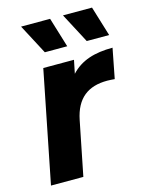

<svg xmlns="http://www.w3.org/2000/svg" viewBox="-114 -822 690 894"><g transform="rotate(-15 231.0 -375.5)"><path d="M260 -607 216 -751H76L152 -607ZM462 -607 418 -751H278L354 -607ZM261 -474 274 -538H126L19 0H175L227 -260C247 -361 306 -404 398 -404C411 -404 420 -403 434 -402L462 -546C375 -546 309 -526 261 -474Z"/></g></svg>

Font: AWKNG-Font
Style: Bold Italic
Weight: 700
Italic angle: -11.3°
Designer: Awakening Church
Foundry: Awakening Church
Version: Version 1.700;PS 001.700;hotconv 1.0.88;makeotf.lib2.5.64775